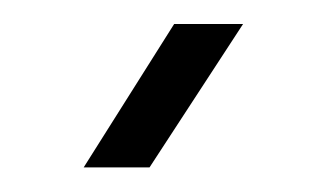

<svg xmlns="http://www.w3.org/2000/svg" viewBox="-20 -776 266 156"><path d="M48 -640 121.5 -756.5H177.5L101.5 -640Z"/></svg>

Font: Big Shoulders Display Thin Medium
Style: Regular
Weight: 500
Version: Version 2.002